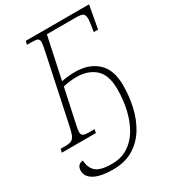

<svg xmlns="http://www.w3.org/2000/svg" viewBox="-246 -828 1062 1193"><g transform="rotate(-30 285.5 -232.0)"><path d="M206 250Q119 250 73 225Q27 200 27 156Q27 134 38.5 121Q50 108 71 108Q71 156 101.5 186Q132 216 218 216Q284 216 333 185Q382 154 414 99.5Q446 45 462 -24.5Q478 -94 478 -170Q478 -273 427 -317.5Q376 -362 295 -362Q246 -362 198 -350L146 -108Q138 -74 138 -58Q138 -37 151 -31Q164 -25 190 -25H231L226 0H-18L-13 -25H23Q47 -25 61.5 -30.5Q76 -36 85.5 -54Q95 -72 103 -109L203 -581Q209 -608 212.5 -628Q216 -648 216 -658Q216 -678 204 -683.5Q192 -689 159 -689H129L135 -714H589L559 -550H528Q530 -560 532.5 -577Q535 -594 537.5 -610.5Q540 -627 540 -635Q540 -666 528 -675Q516 -684 475 -684H269L205 -384Q229 -389 255 -391.5Q281 -394 303 -394Q400 -394 460.5 -340Q521 -286 521 -171Q521 -96 504.5 -21.5Q488 53 451 114.5Q414 176 353.5 213Q293 250 206 250Z"/></g></svg>

Font: Noto Serif ExtraLight
Style: Italic
Weight: 200
Italic angle: -12°
Designer: Monotype Design Team
Foundry: Monotype Imaging Inc.
Version: Version 2.014; ttfautohint (v1.8.4.7-5d5b)